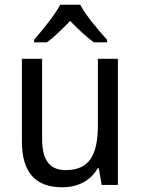

<svg xmlns="http://www.w3.org/2000/svg" viewBox="-20 -786 599 816"><path d="M321 -766H236C213 -722 161 -659 125 -617V-606H179C210 -628 244 -662 278 -697C312 -662 347 -629 379 -606H435V-617C399 -657 344 -721 321 -766ZM481 -536H396V-255C396 -129 361 -63 259 -63C191 -63 159 -106 159 -195V-536H73V-186C73 -56 128 10 245 10C307 10 365 -16 395 -71H400L412 0H481Z"/></svg>

Font: Noto Sans Myanmar UI SemiCondensed
Style: Regular
Weight: 400
Width: 4
Designer: Monotype Design Team
Foundry: Monotype Imaging Inc.
Version: Version 2.103